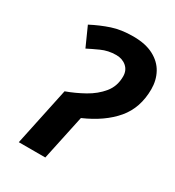

<svg xmlns="http://www.w3.org/2000/svg" viewBox="-175 -830 854 935"><g transform="rotate(30 252.0 -362.5)"><path d="M74 0 143 -326Q193 -344 241.5 -371Q290 -398 322 -437Q354 -476 354 -531Q354 -565 331 -585Q308 -605 273 -605Q229 -605 190.5 -587.5Q152 -570 127 -557L79 -664Q131 -691 182 -708Q233 -725 300 -725Q369 -725 414.5 -701Q460 -677 482 -636.5Q504 -596 504 -546Q504 -441 444.5 -370.5Q385 -300 277 -253L223 0Z"/></g></svg>

Font: BC Sans
Style: Bold Italic
Weight: 700
Italic angle: -12°
Designer: Monotype Design Team
Province of B.C.
Foundry: Monotype Imaging Inc.
Version: Version 2.000;GOOG;noto-source:20170915:90ef993387c0